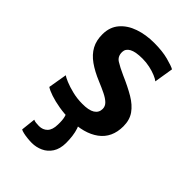

<svg xmlns="http://www.w3.org/2000/svg" viewBox="-236 -651 965 965"><g transform="rotate(45 247.0 -168.5)"><path d="M48.5 -34.5 65.5 -134.5Q73 -128.5 97.2 -118.2Q121.5 -108 155.2 -99.8Q189 -91.5 225 -91.5Q271.5 -91 294 -105.2Q316.5 -119.5 316.5 -146Q316.5 -165 302 -179Q287.5 -193 262.5 -205.2Q237.5 -217.5 206 -230.5Q155 -251.5 120 -276.5Q85 -301.5 67.2 -334.2Q49.5 -367 50 -411.5Q50.5 -462.5 79.8 -496.5Q109 -530.5 157.5 -547.2Q206 -564 265 -564Q323.5 -564 365.5 -552.8Q407.5 -541.5 422 -533L405.5 -431Q396 -439 376.2 -447.2Q356.5 -455.5 331 -461Q305.5 -466.5 279.5 -466.5Q230.5 -466.5 207 -453.8Q183.5 -441 183 -417.5Q182.5 -386 206.2 -371Q230 -356 269 -338.5Q326 -314 367 -289.8Q408 -265.5 430 -234.2Q452 -203 452 -158Q452 -76.5 394.5 -34.2Q337 8 239 8Q197.5 8 159.2 1.5Q121 -5 92 -14.8Q63 -24.5 48.5 -34.5ZM103 213 111.5 135.5Q118.5 139 128.8 140.2Q139 141.5 150.5 141.5Q178 141.5 195.2 124Q212.5 106.5 213 68.5Q214 37 209 17.5Q204 -2 197 -15L254.5 -17L278 -15Q288.5 -4.5 295 14.8Q301.5 34 304.5 57.5Q307.5 81 307.5 105.5Q307 147.5 289.5 174.5Q272 201.5 244 214.2Q216 227 185 227Q171 227 154 225.2Q137 223.5 123 220.2Q109 217 103 213Z"/></g></svg>

Font: Merriweather Sans SemiBold
Style: Regular
Weight: 600
Designer: Eben Sorkin
Foundry: Eben Sorkin
Version: Version 2.001